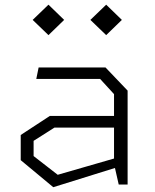

<svg xmlns="http://www.w3.org/2000/svg" viewBox="-20 -788 660 820"><path d="M467 -88V-386L407.5 -451H135L145 -500H430.5L525 -401V0H487ZM68.5 -104V-211.5L193 -293H491.5V-243H212.5L123.5 -186.5V-121.5L226.5 -41.5L491.5 -118V-77L207.5 11.5ZM119.5 -703 187 -768 254 -703 187 -638ZM366 -703 433.5 -768 500.5 -703 433.5 -638Z"/></svg>

Font: Monaspace Krypton Var
Style: Regular
Weight: 400
Designer: Riley Cran and the Lettermatic Team
Version: Version 1.101 (Monaspace Krypton Var)